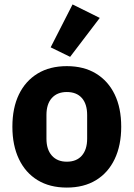

<svg xmlns="http://www.w3.org/2000/svg" viewBox="-20 -836 604 868"><path d="M282 12Q205 12 150 -21.5Q95 -55 65.5 -117Q36 -179 36 -263Q36 -348 65.5 -409Q95 -470 150 -503.5Q205 -537 282 -537Q359 -537 414 -503.5Q469 -470 498.5 -409Q528 -348 528 -263Q528 -179 498.5 -117Q469 -55 414 -21.5Q359 12 282 12ZM282 -105Q326 -105 350 -132.5Q374 -160 374 -209V-316Q374 -366 350 -393Q326 -420 282 -420Q239 -420 214.5 -393Q190 -366 190 -316V-209Q190 -160 214.5 -132.5Q239 -105 282 -105ZM431 -755 297 -579 209 -622 308 -816Z"/></svg>

Font: IBM Plex Sans Var
Style: Regular
Weight: 400
Designer: Mike Abbink, Paul van der Laan, Pieter van Rosmalen
Foundry: Bold Monday
Version: Version 3.000